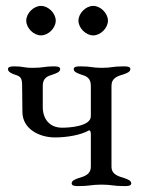

<svg xmlns="http://www.w3.org/2000/svg" viewBox="-20 -628 488 651"><path d="M7 -394C7 -384 19 -379 30 -375C50 -369 55 -364 55 -337L56 -247C57 -192 111 -162 167 -162C206 -162 253 -170 280 -185C281 -186 282 -186 283 -186C286 -186 288 -181 288 -172V-63C288 -36 266 -30 246 -24C235 -20 223 -16 223 -6C223 3 238 3 246 3C285 3 289 -2 324 -2C359 -2 363 3 402 3C410 3 425 3 425 -6C425 -16 413 -20 402 -24C382 -30 358 -36 358 -63V-337C358 -364 379 -370 399 -376C410 -380 422 -384 422 -394C422 -403 408 -403 399 -403C360 -403 360 -398 325 -398C290 -398 292 -403 253 -403C244 -403 230 -403 230 -394C230 -384 242 -380 253 -376C273 -370 288 -364 288 -337V-234C288 -199 213 -195 191 -195C146 -195 125 -227 125 -265V-337C125 -364 141 -370 161 -376C172 -380 184 -384 184 -394C184 -403 170 -403 161 -403C131 -403 127 -398 92 -398C57 -398 60 -403 30 -403C22 -403 7 -403 7 -394ZM246 -558C246 -533 271 -508 296 -508C321 -508 346 -533 346 -558C346 -583 321 -608 296 -608C271 -608 246 -583 246 -558ZM119 -508C144 -508 169 -533 169 -558C169 -583 144 -608 119 -608C94 -608 69 -583 69 -558C69 -533 94 -508 119 -508Z"/></svg>

Font: EB Garamond
Style: Regular
Weight: 400
Designer: Georg Duffner and Octavio Pardo
Foundry: Georg Duffner
Version: Version 1.000;PS 001.000;hotconv 1.0.88;makeotf.lib2.5.64775